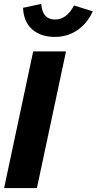

<svg xmlns="http://www.w3.org/2000/svg" viewBox="-20 -963 495 983"><path d="M1 0ZM1 0 150 -700H318L169 0ZM262 -863Q321 -863 359 -935L455 -905Q426 -842 375.5 -808Q325 -774 260 -774Q189 -774 145 -812.5Q101 -851 98 -923Q121 -928 144.5 -933Q168 -938 191 -943Q197 -863 262 -863Z"/></svg>

Font: Rosa Sans Black
Style: Italic
Weight: 900
Italic angle: -12°
Designer: Pentagram / MCKL
Foundry: Pentagram / MCKL
Version: Version 1.005;September 16, 2019;FontCreator 11.5.0.2425 64-